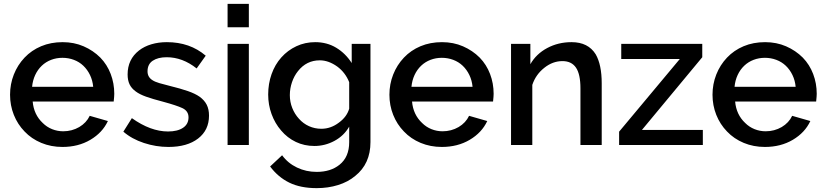

<svg xmlns="http://www.w3.org/2000/svg" viewBox="-20 -750 4268 993"><path d="M538 -124 444 -151Q427 -115 390 -93Q352 -71 307 -71Q277 -71 249.5 -82Q222 -93 201 -114Q155 -157 149 -225H568Q571 -252 571 -265Q571 -319 552.5 -367.5Q534 -416 499 -452Q462 -489 412.5 -510.5Q363 -532 304 -532Q243 -532 193 -511Q143 -490 107 -452Q71 -414 51.5 -364.5Q32 -315 32 -260Q32 -205 51.5 -156Q71 -107 107 -70Q143 -32 193.5 -11Q244 10 303 10Q385 10 447.5 -27Q510 -64 538 -124ZM196 -410Q217 -430 244.5 -440.5Q272 -451 303 -451Q334 -451 362 -440.5Q390 -430 411 -410Q432 -390 445.5 -362Q459 -334 462 -301H146Q149 -334 162 -362Q175 -390 196 -410Z M1061 -152Q1061 -185 1049 -208.5Q1037 -232 1012 -250Q989 -266 951.5 -279Q914 -292 857 -306Q828 -313 804.5 -320Q781 -327 769 -335Q743 -351 743 -381Q743 -418 770 -436Q797 -454 842 -454Q924 -454 997 -396L1044 -462Q962 -532 843 -532Q800 -532 763 -521Q726 -510 699 -489Q640 -443 640 -365Q640 -335 650 -314Q660 -293 682 -277Q702 -262 735.5 -250Q769 -238 823 -224Q893 -205 923 -191Q955 -176 955 -143Q955 -108 926.5 -89Q898 -70 849 -70Q759 -70 662 -139L618 -69Q662 -31 724.5 -10.5Q787 10 851 10Q948 10 1004.5 -33.5Q1061 -77 1061 -152Z M1267 -730H1157V-609H1267ZM1267 -523H1157V0H1267Z M1786 -95V-15Q1786 62 1736 102Q1690 139 1618 139Q1563 139 1516 116.5Q1469 94 1439 53L1377 111Q1418 166 1476 194.5Q1534 223 1618 223Q1677 223 1728.5 207Q1780 191 1817 160Q1896 97 1896 -15V-523H1799V-424Q1767 -474 1719 -503Q1671 -532 1610 -532Q1558 -532 1513 -511Q1468 -490 1435 -453Q1402 -416 1384.5 -366.5Q1367 -317 1367 -261Q1367 -208 1384.5 -160Q1402 -112 1434 -75Q1466 -37 1510 -16Q1554 5 1606 5Q1661 5 1710 -21.5Q1759 -48 1786 -95ZM1526 -136Q1504 -160 1491.5 -191.5Q1479 -223 1479 -258Q1479 -292 1490 -324.5Q1501 -357 1521 -382Q1565 -438 1634 -438Q1679 -438 1724 -406Q1766 -375 1786 -325V-188Q1774 -146 1733 -116Q1691 -84 1642 -84Q1608 -84 1578 -97.5Q1548 -111 1526 -136Z M2500 -124 2406 -151Q2389 -115 2352 -93Q2314 -71 2269 -71Q2239 -71 2211.5 -82Q2184 -93 2163 -114Q2117 -157 2111 -225H2530Q2533 -252 2533 -265Q2533 -319 2514.5 -367.5Q2496 -416 2461 -452Q2424 -489 2374.5 -510.5Q2325 -532 2266 -532Q2205 -532 2155 -511Q2105 -490 2069 -452Q2033 -414 2013.5 -364.5Q1994 -315 1994 -260Q1994 -205 2013.5 -156Q2033 -107 2069 -70Q2105 -32 2155.5 -11Q2206 10 2265 10Q2347 10 2409.5 -27Q2472 -64 2500 -124ZM2158 -410Q2179 -430 2206.5 -440.5Q2234 -451 2265 -451Q2296 -451 2324 -440.5Q2352 -430 2373 -410Q2394 -390 2407.5 -362Q2421 -334 2424 -301H2108Q2111 -334 2124 -362Q2137 -390 2158 -410Z M3061 -469Q3022 -532 2936 -532Q2867 -532 2810 -501.5Q2753 -471 2723 -418V-523H2623V0H2733V-311Q2751 -365 2796 -400Q2839 -434 2889 -434Q2936 -434 2959 -400Q2982 -366 2982 -293V0H3092V-319Q3092 -415 3061 -469Z M3615 0V-78H3300L3612 -454V-523H3193V-445H3496L3182 -69V0Z M4171 -124 4077 -151Q4060 -115 4023 -93Q3985 -71 3940 -71Q3910 -71 3882.5 -82Q3855 -93 3834 -114Q3788 -157 3782 -225H4201Q4204 -252 4204 -265Q4204 -319 4185.5 -367.5Q4167 -416 4132 -452Q4095 -489 4045.5 -510.5Q3996 -532 3937 -532Q3876 -532 3826 -511Q3776 -490 3740 -452Q3704 -414 3684.5 -364.5Q3665 -315 3665 -260Q3665 -205 3684.5 -156Q3704 -107 3740 -70Q3776 -32 3826.5 -11Q3877 10 3936 10Q4018 10 4080.5 -27Q4143 -64 4171 -124ZM3829 -410Q3850 -430 3877.5 -440.5Q3905 -451 3936 -451Q3967 -451 3995 -440.5Q4023 -430 4044 -410Q4065 -390 4078.5 -362Q4092 -334 4095 -301H3779Q3782 -334 3795 -362Q3808 -390 3829 -410Z"/></svg>

Font: RT Raleway SemiBold
Style: Regular
Weight: 400
Designer: Matt McInerney, Pablo Impallari, Rodrigo Fuenzalida — Edited by Milan Moffatt in April 2016
Foundry: Matt McInerney, Pablo Impallari, Rodrigo Fuenzalida — Edited by Milan Moffatt in April 2016
Version: Version 3.001